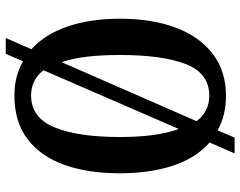

<svg xmlns="http://www.w3.org/2000/svg" viewBox="-104 -691 835 667"><g transform="rotate(-90 313.5 -357.5)"><path d="M152 -47Q98 -94 71.5 -174Q45 -254 45 -359Q45 -470 74.5 -552Q104 -634 164 -679.5Q224 -725 315 -725Q349 -725 378.5 -717.5Q408 -710 434 -695L460 -755H515L476 -666Q528 -619 555 -540Q582 -461 582 -358Q582 -247 551 -164.5Q520 -82 460 -36Q400 10 314 10Q246 10 194 -19L169 40H114ZM403 -624Q369 -667 315 -667Q238 -667 204.5 -585.5Q171 -504 171 -358Q171 -294 178 -243Q185 -192 199 -154ZM314 -48Q393 -48 424.5 -130Q456 -212 456 -358Q456 -422 450 -473Q444 -524 431 -561L226 -92Q260 -48 314 -48Z"/></g></svg>

Font: Noto Serif Tamil ExtraCondensed SemiBold
Style: Regular
Weight: 600
Width: 2
Designer: Indian Type Foundry, Tom Grace, and the Monotype Design Team
Foundry: Monotype Imaging Inc.
Version: Version 2.004; ttfautohint (v1.8.4.7-5d5b)